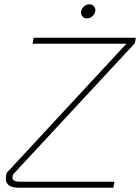

<svg xmlns="http://www.w3.org/2000/svg" viewBox="-20 -876 654 896"><path d="M39 -55Q38 -52 38 -47Q38 -28 73 -28H514L509 0H68Q7 0 7 -43Q7 -47 9 -59L11 -69L570 -672H132L137 -700H614L609 -674L41 -62ZM358 -817Q358 -832 370 -844Q382 -856 397 -856Q409 -856 417 -848Q425 -840 425 -829Q425 -814 413 -802Q401 -790 386 -790Q374 -790 366 -798Q358 -806 358 -817Z"/></svg>

Font: KoHo ExtraLight
Style: Italic
Weight: 275
Italic angle: -10°
Version: Version 1.000; ttfautohint (v1.6)